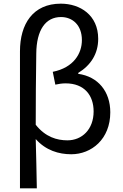

<svg xmlns="http://www.w3.org/2000/svg" viewBox="-20 -829 671 1048"><path d="M89 199H181C179 108 178 22 175 -70C230 -8 301 13 369 13C479 13 582 -69 582 -216C582 -330 515 -411 407 -426V-431C476 -473 516 -536 516 -617C516 -747 417 -809 312 -809C160 -809 89 -698 89 -549ZM348 -63C291 -63 228 -81 175 -148C175 -279 176 -407 178 -536C179 -666 229 -736 313 -736C374 -736 427 -694 427 -610C427 -538 383 -460 268 -437L282 -367C300 -371 319 -374 338 -374C441 -374 491 -308 491 -221C491 -122 427 -63 348 -63Z"/></svg>

Font: Noto Sans CJK SC Regular
Style: Regular
Weight: 400
Designer: Ryoko NISHIZUKA (kana & ideographs); Paul D. Hunt (Latin, Greek & Cyrillic); Wenlong ZHANG (bopomofo); Sandoll Communica
Foundry: Adobe Systems Incorporated
Version: Version 1.004;PS 1.004;hotconv 1.0.82;makeotf.lib2.5.63406